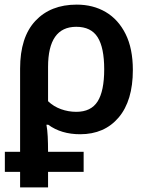

<svg xmlns="http://www.w3.org/2000/svg" viewBox="-20 -571 640 831"><path d="M1 173V86H67V-274Q67 -410 133 -480.5Q199 -551 312 -551Q383 -551 437.5 -519Q492 -487 523.5 -424Q555 -361 555 -268Q555 -135 493.5 -62.5Q432 10 327 10Q245 10 189 -31H181Q185 -10 186.5 19.5Q188 49 188 86H342V173H188V240H67V173ZM310 -87Q374 -87 402.5 -132Q431 -177 431 -271Q431 -365 402.5 -410Q374 -455 310 -455Q188 -455 188 -281V-133Q212 -110 244 -98.5Q276 -87 310 -87Z"/></svg>

Font: Noto Sans Mono SemiBold
Style: Regular
Weight: 600
Designer: Monotype Design Team
Foundry: Monotype Imaging Inc.
Version: Version 2.014; ttfautohint (v1.8.4.7-5d5b)